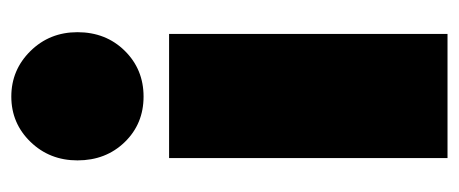

<svg xmlns="http://www.w3.org/2000/svg" viewBox="-250 -542 792 331"><g transform="rotate(-90 145.5 -376.0)"><path d="M35 -638Q35 -686 67 -719Q99 -752 145 -752Q191 -752 223.5 -719Q256 -686 256 -638Q256 -589 224 -556.5Q192 -524 145 -524Q98 -524 66.5 -556.5Q35 -589 35 -638ZM39 -480H253V0H39Z"/></g></svg>

Font: Readiness Black
Style: Regular
Weight: 900
Designer: Katatrad Team
Foundry: CadsonDemak
Version: Version 1.00;April 23, 2019;FontCreator 11.5.0.2425 64-bit; 